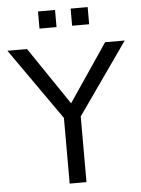

<svg xmlns="http://www.w3.org/2000/svg" viewBox="-75 -956 735 1002"><g transform="rotate(-5 292.5 -454.5)"><path d="M292.8 -416.7 497.3 -718.8H600.2L336.9 -344V0H248.8V-344L-14.5 -718.8H88.4ZM333.3 -909.3H422.6V-819.5H333.3ZM162.4 -909.3H251.7V-819.5H162.4Z"/></g></svg>

Font: Min Sans VF VF
Style: Regular
Weight: 400
Designer: Jinseong-Kim, NotoSansCJK, Nunito
Foundry: Jinseong-Kim
Version: Version 1.420;Glyphs 3.1.2 (3151)